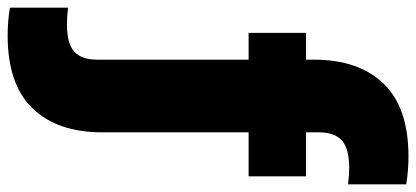

<svg xmlns="http://www.w3.org/2000/svg" viewBox="-375 -545 1088 502"><g transform="rotate(90 169.0 -294.0)"><path d="M11 230Q-7 230 -26.2 228.5Q-45.5 227 -62 224V72Q-38 75 -20 75Q32 75 53 55.8Q74 36.5 74 -4V-400H4V-550H74V-571Q74 -688 136.8 -753Q199.5 -818 327 -818Q345 -818 364.2 -816.5Q383.5 -815 400 -812V-660Q376 -663 358 -663Q306.5 -663 285.2 -643.8Q264 -624.5 264 -584V-550H379V-400H264V-17Q264 100 201.2 165Q138.5 230 11 230Z"/></g></svg>

Font: Encode Sans Condensed Black
Style: Regular
Weight: 900
Width: 3
Designer: Multiple Designers
Foundry: Impallari Type
Version: Version 3.000; ttfautohint (v1.8.3) -l 8 -r 50 -G 200 -x 14 